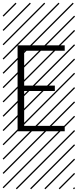

<svg xmlns="http://www.w3.org/2000/svg" viewBox="-23 -978 577 1424"><path d="M457 -44.4V-4.4H107.4V-641.6H457V-601.6H156.2V-343.3H383.8V-303.2H156.2V-44.4ZM526.9 410.6 533.7 417.5 525.4 425.8 518.6 418.9ZM526.9 304.7 533.7 311.5 419.4 425.8 412.6 418.9ZM526.9 198.7 533.7 205.6 313.5 425.8 306.6 418.9ZM526.9 92.3 533.7 99.1 207.5 425.8 200.7 418.9ZM526.9 -13.2 533.7 -6.3 101.6 425.8 94.7 418.9ZM526.9 -119.1 533.7 -112.3 3.4 418 -3.4 411.1ZM526.9 -225.6 533.7 -218.8 3.4 311.5 -3.4 304.7ZM526.9 -331.5 533.7 -324.7 3.4 205.6 -3.4 198.7ZM526.9 -438 533.7 -431.2 3.4 99.1 -3.4 92.3ZM526.9 -543.5 533.7 -536.6 3.4 -6.3 -3.4 -13.2ZM526.9 -649.4 533.7 -642.6 3.4 -112.3 -3.4 -119.1ZM526.9 -755.9 533.7 -749 3.4 -218.8 -3.4 -225.6ZM526.9 -861.8 533.7 -855 3.4 -324.7 -3.4 -331.5ZM516.6 -958 523.4 -951.2 3.4 -431.2 -3.4 -438ZM411.1 -958 418 -951.2 3.4 -536.6 -3.4 -543.5ZM305.2 -958 312 -951.2 3.4 -642.6 -3.4 -649.4ZM198.7 -958 205.6 -951.2 3.4 -749 -3.4 -755.9ZM92.3 -958 99.1 -951.2 3.4 -855 -3.4 -861.8Z"/></svg>

Font: AzarMehrMSRS2
Style: Regular
Weight: 1
Designer: Amin Abedi
Version: Version 1.00